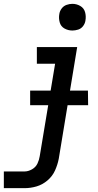

<svg xmlns="http://www.w3.org/2000/svg" viewBox="-57 -775 509 1000"><path d="M-37 205H71Q102 205 133 196Q164 187 190 165Q216 143 229.5 113Q243 83 249 52L345 -530H135V-443H230L150 38Q147 58 138 77Q129 96 109.5 107Q90 118 71 118H-37ZM320 -616Q335 -616 350.5 -621Q366 -626 376 -639.5Q386 -653 388 -668Q392 -691 386 -712Q380 -733 361 -744Q342 -755 320 -755Q305 -755 289.5 -749.5Q274 -744 264 -730.5Q254 -717 252 -702Q248 -680 254 -658.5Q260 -637 279 -626.5Q298 -616 320 -616ZM402 -227 401 -303H100V-227Z"/></svg>

Font: Iosevka Sparkle Medium Oblique
Style: Regular
Weight: 500
Italic angle: -9°
Designer: Belleve Invis
Foundry: Belleve Invis
Version: Version 4.5.0; ttfautohint (v1.8.3)